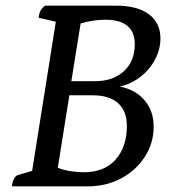

<svg xmlns="http://www.w3.org/2000/svg" viewBox="-20 -661 617 681"><path d="M22 0Q27 -34 43 -40L94 -55L178 -584L117 -598Q119 -615 124.5 -624.5Q130 -634 140 -641H391Q467 -641 508 -610.5Q549 -580 549 -525Q549 -486 530 -450Q511 -414 478 -388.5Q445 -363 405 -354Q461 -343 493 -305Q525 -267 525 -212Q525 -153 493.5 -104.5Q462 -56 409 -28Q356 0 291 0ZM353 -591Q312 -591 266 -578L233 -373H316Q381 -373 419.5 -408.5Q458 -444 458 -504Q458 -591 353 -591ZM309 -323H226L185 -66Q204 -58 229.5 -54Q255 -50 277 -50Q350 -50 390 -95Q430 -140 430 -214Q430 -267 399 -295Q368 -323 309 -323Z"/></svg>

Font: Petrona Medium
Style: Italic
Weight: 500
Italic angle: -9°
Designer: Ringo R. Seeber
Foundry: Ringo R. Seeber
Version: Version 2.001; ttfautohint (v1.8.3)